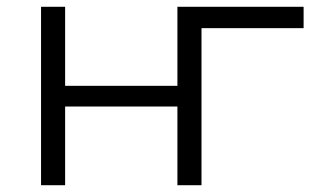

<svg xmlns="http://www.w3.org/2000/svg" viewBox="-20 -546 917 566"><path d="M875 -526V-463H574V0H503V-232H172V0H101V-526H172V-293H503V-526Z"/></svg>

Font: Montserrat Alternates
Style: Regular
Weight: 400
Designer: Julieta Ulanovsky
Foundry: Julieta Ulanovsky
Version: Version 7.200;PS 007.200;hotconv 1.0.88;makeotf.lib2.5.64775